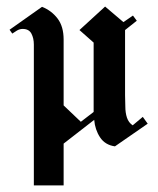

<svg xmlns="http://www.w3.org/2000/svg" viewBox="-20 -445 483 586"><path d="M83.3 120.8V-70.8V-309.2Q83.3 -328.3 75.8 -342.5Q68.3 -356.7 49.2 -356.7Q40 -356.7 31.7 -351.7Q23.3 -346.7 17.5 -342.5L9.2 -354.2L108.3 -424.2Q137.5 -412.5 155.8 -388.3Q174.2 -364.2 174.2 -324.2V-235Q174.2 -206.7 174.2 -178.8Q174.2 -150.8 174.2 -123.3L226.7 -73.3L265.8 -103.3Q265.8 -106.7 265.8 -110.4Q265.8 -114.2 265.8 -118.3V-143.3V-315L222.5 -353.3L300.8 -425L356.7 -377.5L385.8 -397.5L397.5 -381.7L361.7 -353.3V-154.2L362.5 -120Q362.5 -100.8 367.5 -85.8Q372.5 -70.8 385 -62.5L415.8 -88.3L430.8 -67.5L330.8 1.7Q300.8 -2.5 285.4 -25.8Q270 -49.2 267.5 -79.2L174.2 -6.7V120.8Z"/></svg>

Font: Manufacturing Consent
Style: Regular
Weight: 400
Version: Version 3.000; ttfautohint (v1.8.4.7-5d5b)